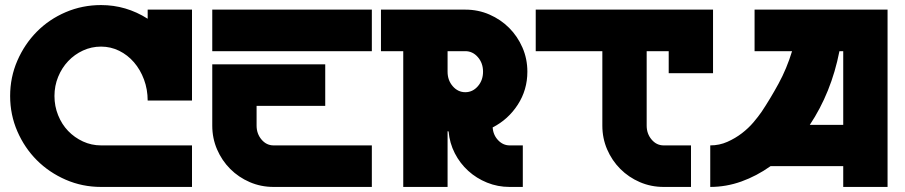

<svg xmlns="http://www.w3.org/2000/svg" viewBox="-20 -738 3574 758"><path d="M20 -359Q20 -433 48.5 -498.5Q77 -564 125.5 -613Q174 -662 239.5 -690Q305 -718 379 -718Q478 -718 563 -664V-700H738V-341H563Q563 -385 548.5 -424Q534 -463 509 -492Q484 -521 450.5 -537.5Q417 -554 379 -554Q341 -554 307.5 -538.5Q274 -523 249 -496.5Q224 -470 209.5 -434.5Q195 -399 195 -359Q195 -319 209.5 -283Q224 -247 249 -221Q274 -195 307.5 -179.5Q341 -164 379 -164H738V0H379Q305 0 239.5 -28.5Q174 -57 125.5 -105.5Q77 -154 48.5 -219.5Q20 -285 20 -359Z M818 -484H1264V-320H993V-242Q993 -210 1012.5 -187Q1032 -164 1060 -164H1448V0H1060Q1010 0 966 -19Q922 -38 889 -71Q856 -104 837 -148Q818 -192 818 -242ZM818 -700H1448V-536H818Z M1484 -536V-700H1817Q1868 -700 1912.5 -680.5Q1957 -661 1990 -628Q2023 -595 2042.5 -550.5Q2062 -506 2062 -455Q2062 -383 2024 -324.5Q1986 -266 1925 -235Q1927 -205 1946.5 -184.5Q1966 -164 1992 -164H2044V0H1992Q1945 0 1903 -17Q1861 -34 1828.5 -63.5Q1796 -93 1775.5 -133Q1755 -173 1751 -219Q1749 -219 1748.5 -219.5Q1748 -220 1747 -220V0H1572V-536ZM1747 -455Q1747 -421 1767.5 -397.5Q1788 -374 1817 -374Q1846 -374 1866.5 -397.5Q1887 -421 1887 -455Q1887 -489 1866.5 -512.5Q1846 -536 1817 -536H1747Z M2795 -700V-449H2620V-536H2533V-242Q2533 -210 2552.5 -187Q2572 -164 2600 -164H2708V0H2600Q2550 0 2506 -19Q2462 -38 2429 -71Q2396 -104 2377 -148Q2358 -192 2358 -242V-536H2095V-700Z M2784 0V-164Q2820 -164 2851.5 -178Q2883 -192 2909 -212Q2935 -232 2954.5 -255Q2974 -278 2987 -297Q3021 -348 3053.5 -407.5Q3086 -467 3107 -536H2959V-700H3484V0H3309V-82H3022Q2967 -43 2907 -21.5Q2847 0 2784 0ZM3177 -245H3309V-536H3294Q3278 -454 3248.5 -381Q3219 -308 3177 -245Z"/></svg>

Font: Aoudax Cyrillic
Style: Regular
Weight: 400
Designer: William Zhang
Foundry: William Zhang
Version: Version 1.00 June 4, 2021, initial release